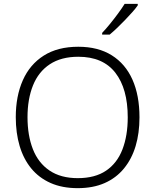

<svg xmlns="http://www.w3.org/2000/svg" viewBox="-20 -968 808 998"><path d="M705 -358Q705 -276 685 -209Q665 -142 624.5 -92.5Q584 -43 524 -16.5Q464 10 384 10Q303 10 242.5 -17Q182 -44 142 -93Q102 -142 82 -209.5Q62 -277 62 -359Q62 -468 98.5 -550.5Q135 -633 207.5 -679Q280 -725 387 -725Q490 -725 561 -680.5Q632 -636 668.5 -554Q705 -472 705 -358ZM123 -359Q123 -264 151 -192.5Q179 -121 237.5 -81.5Q296 -42 384 -42Q474 -42 531.5 -81Q589 -120 616.5 -191.5Q644 -263 644 -358Q644 -507 579.5 -590Q515 -673 387 -673Q298 -673 239 -634Q180 -595 151.5 -524Q123 -453 123 -359ZM696 -948V-940Q685 -924 667.5 -904.5Q650 -885 630 -864Q610 -843 589.5 -823.5Q569 -804 550 -788H511V-797Q530 -817 552 -844Q574 -871 594.5 -899Q615 -927 628 -948Z"/></svg>

Font: Noto Sans Georgian Light
Style: Regular
Weight: 300
Version: Version 2.002